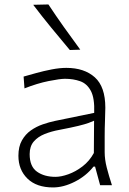

<svg xmlns="http://www.w3.org/2000/svg" viewBox="-20 -820 571 850"><path d="M214.8 9.8Q141.6 9.8 101.6 -29.3Q61.5 -68.4 61.5 -130.4Q61.5 -170.9 76.9 -198.2Q92.3 -225.6 116.7 -242.7Q141.1 -259.8 169.4 -269.5Q197.8 -279.3 223.6 -284.7L397 -320.3Q399.4 -385.3 382.3 -417.5Q365.2 -449.7 335 -460.4Q304.7 -471.2 267.6 -471.2Q245.6 -471.2 195.6 -461.2Q145.5 -451.2 88.4 -428.7L84.5 -481Q107.9 -487.8 140.9 -496.8Q173.8 -505.9 209 -512.7Q244.1 -519.5 273.9 -519.5Q353 -519.5 399.7 -477.8Q446.3 -436 446.3 -343.3Q446.3 -320.8 444.8 -286.1Q443.4 -251.5 443.4 -216.8V-146Q443.4 -114.3 452.6 -78.1Q461.9 -42 475.6 0H423.3L400.9 -82.5H394Q361.3 -41 311.3 -15.6Q261.2 9.8 214.8 9.8ZM225.6 -37.1Q250.5 -37.1 282.7 -48.6Q314.9 -60.1 345.5 -83.5Q376 -106.9 395.5 -142.6L396.5 -285.6Q387.2 -281.2 371.8 -275.6Q356.4 -270 326.7 -262.7Q296.9 -255.4 243.2 -245.1Q208 -238.8 178 -226.8Q147.9 -214.8 129.6 -193.6Q111.3 -172.4 111.3 -137.7Q111.3 -83 143.6 -60.1Q175.8 -37.1 225.6 -37.1ZM289.1 -598.6Q247.1 -648.4 206.3 -698.2Q165.5 -748 127 -798.8L194.3 -800.3Q227.5 -750 262.9 -700.2Q298.3 -650.4 335.4 -600.1Z"/></svg>

Font: Pinar DS1 Light
Style: Regular
Weight: 300
Designer: Amin Abedi
Version: Version 3.000